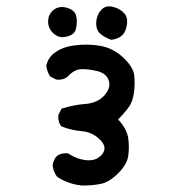

<svg xmlns="http://www.w3.org/2000/svg" viewBox="-20 -577 540 593"><path d="M234.4 -3.9Q191.4 -7.8 156.2 -31.2Q144.5 -46.9 142.6 -66.4Q144.5 -82 154.3 -93.8Q168 -105.5 189.5 -103.5Q219.7 -84 249.5 -82Q279.3 -80.1 295.9 -101.1Q312.5 -122.1 289.1 -145.5Q265.6 -168.9 232.4 -171.9Q199.2 -174.8 169.9 -186.5Q158.2 -200.2 160.2 -221.7L169.9 -241.2Q205.1 -252.9 243.2 -255.9Q281.2 -258.8 302.2 -282.2Q323.2 -305.7 315.9 -328.1Q308.6 -350.6 280.3 -357.4Q252 -364.3 230.5 -363.3Q209 -362.3 189.5 -340.8Q175.8 -329.1 154.3 -331.1L134.8 -340.8Q125 -356.4 123 -374Q127 -393.6 140.6 -407.2Q166 -430.7 207.5 -436.5Q249 -442.4 289.1 -435.5Q329.1 -428.7 360.4 -399.4Q391.6 -370.1 394.5 -344.7Q397.5 -319.3 393.6 -290Q389.6 -260.7 375 -242.2Q360.4 -223.6 344.7 -208Q372.1 -178.7 376 -150.4Q379.9 -122.1 376 -95.2Q372.1 -68.4 344.2 -41Q316.4 -13.7 290 -8.8Q263.7 -3.9 234.4 -3.9ZM323.2 -454.1Q296.9 -463.9 286.1 -476.6Q275.4 -489.3 277.3 -510.7Q279.3 -532.2 293 -546.9Q306.6 -561.5 329.6 -555.7Q352.5 -549.8 365.2 -534.2Q377.9 -518.6 369.1 -488.3Q360.4 -458 323.2 -454.1ZM171.9 -461.9Q152.3 -463.9 139.6 -479.5Q127 -495.1 128.9 -515.6Q130.9 -536.1 147.5 -547.9Q164.1 -559.6 187.5 -552.7Q210.9 -545.9 215.3 -527.8Q219.7 -509.8 214.4 -487.3Q209 -464.8 171.9 -461.9Z"/></svg>

Font: NaikaiFont
Style: Regular
Weight: 400
Version: Version 1.67